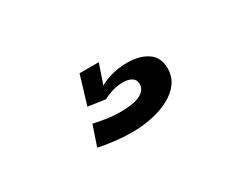

<svg xmlns="http://www.w3.org/2000/svg" viewBox="-40 -110 449 368"><g transform="rotate(-30 185.0 74.0)"><path d="M175 148.5Q198 148.5 219.5 144Q241 139.5 258 130.5Q275 121.5 285 108Q295 94.5 295 76Q295 51.5 277.5 39.8Q260 28 233 28Q211.5 28 192.8 34Q174 40 165 48.5L163 68.5Q172 63.5 183.8 60Q195.5 56.5 206.5 56.5Q218.5 56.5 226 61Q233.5 65.5 233.5 75Q233.5 89 219 96.2Q204.5 103.5 176 103.5Q158.5 103.5 143.2 101Q128 98.5 117 96L102 140.5Q118.5 144 137.5 146.2Q156.5 148.5 175 148.5ZM163 68.5 186.5 0H144L125 63Z"/></g></svg>

Font: Anybody UltraCondensed Thin
Style: Regular
Weight: 400
Version: Version 1.111